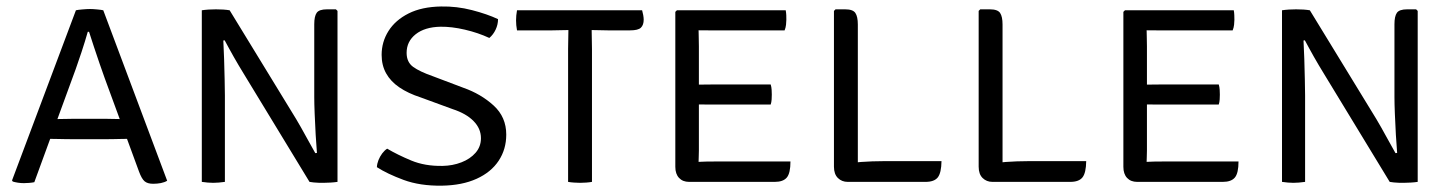

<svg xmlns="http://www.w3.org/2000/svg" viewBox="-20 -575 4592 607"><path d="M220 -542.5Q226 -544 240.5 -545.2Q255 -546.5 264.5 -546.5Q273.5 -546.5 287 -545.2Q300.5 -544 306.5 -542.5L508.5 -3.5Q500 1.5 488.5 3.8Q477 6 464 6Q446.5 6 437.2 -1.8Q428 -9.5 419.5 -32.5L311 -328Q304 -347 295 -373.5Q286 -400 277 -426.8Q268 -453.5 261.5 -474.5H257.5Q249 -444.5 237.8 -410.5Q226.5 -376.5 219.5 -357L88.5 1Q81.5 2.5 72.5 3.2Q63.5 4 55.5 4Q45.5 4 36.2 2.5Q27 1 20.5 -1L18 -4.5ZM203.5 -135Q200.5 -135 184.8 -135.2Q169 -135.5 153.5 -135.8Q138 -136 134 -136H104L129 -198.5H156Q160 -198.5 173 -198.8Q186 -199 199 -199.2Q212 -199.5 215 -199.5H311Q314.5 -199.5 326 -199.2Q337.5 -199 349 -198.8Q360.5 -198.5 364.5 -198.5H392.5L416.5 -136H385Q382 -136 367.8 -135.8Q353.5 -135.5 339 -135.2Q324.5 -135 321.5 -135Z M618 -542.5Q627.5 -544 640 -544.8Q652.5 -545.5 662.5 -545.5Q674 -545.5 685.8 -544.8Q697.5 -544 706 -542.5L694 -448L686 -447Q687.5 -421.5 688.5 -388.2Q689.5 -355 690.2 -323.8Q691 -292.5 691 -273V0Q681 1.5 671.5 2.2Q662 3 654 3Q646 3 636.8 2.2Q627.5 1.5 618 0ZM750.5 -342Q742.5 -355 734.5 -368.5Q726.5 -382 719 -395.2Q711.5 -408.5 704.2 -421.8Q697 -435 690 -448L655.5 -488L706 -542.5L916 -199Q924 -185.5 931.8 -171.8Q939.5 -158 947.2 -144Q955 -130 962.5 -116.5Q970 -103 977 -90.5L1008.5 -56.5L958.5 0ZM1047 -540.5V0Q1037 1.5 1025 2.2Q1013 3 1002.5 3Q995 3 987 2.8Q979 2.5 971.8 1.8Q964.5 1 958.5 0L974 -90.5L982 -91.5Q980 -115 978 -148.8Q976 -182.5 974.8 -215.2Q973.5 -248 973.5 -268V-498.5Q973.5 -523.5 981.2 -534.5Q989 -545.5 1013.5 -545.5H1042Z M1171.5 -46.5Q1172 -57.5 1176.5 -68.8Q1181 -80 1188.2 -89.8Q1195.5 -99.5 1204 -105Q1237 -85.5 1280.2 -67.5Q1323.5 -49.5 1379 -50.5Q1411 -51 1438.8 -61.8Q1466.5 -72.5 1483.5 -92Q1500.5 -111.5 1500.5 -138Q1500.5 -168.5 1477.2 -192.2Q1454 -216 1411 -230L1310 -267Q1270 -280 1242.5 -298.8Q1215 -317.5 1200.8 -343Q1186.5 -368.5 1186.5 -401.5Q1186.5 -442.5 1208.2 -477Q1230 -511.5 1271.8 -532.5Q1313.5 -553.5 1374.5 -554.5Q1424 -555.5 1472.2 -543Q1520.5 -530.5 1554.5 -514.5Q1554.5 -497.5 1547 -481.5Q1539.5 -465.5 1527 -455Q1491.5 -471.5 1449.8 -481.2Q1408 -491 1372.5 -490.5Q1323 -489.5 1294.2 -466.8Q1265.5 -444 1265.5 -408Q1265.5 -378.5 1286.2 -363.5Q1307 -348.5 1348.5 -334L1445 -297.5Q1500.5 -278 1540.5 -241.5Q1580.5 -205 1580.5 -149.5Q1580.5 -103 1556.5 -66.8Q1532.5 -30.5 1486.8 -9.8Q1441 11 1377 12Q1308 13 1256 -6.2Q1204 -25.5 1171.5 -46.5Z M1614.5 -479Q1613 -487 1612.2 -495.2Q1611.5 -503.5 1611.5 -510.5Q1611.5 -517.5 1612.2 -526Q1613 -534.5 1614.5 -542.5H2010Q2012 -536 2013.5 -527.5Q2015 -519 2015 -513Q2015 -496 2006.2 -487.5Q1997.5 -479 1972 -479H1901Q1892.5 -479 1875.8 -479.5Q1859 -480 1850.5 -480H1777Q1767.5 -480 1751.5 -479.5Q1735.5 -479 1726.5 -479ZM1776 -420.5Q1776 -436.5 1776.5 -450Q1777 -463.5 1777 -480V-510.5H1850.5V-480Q1850.5 -463.5 1851 -450Q1851.5 -436.5 1851.5 -420.5V0Q1843.5 1.5 1833.5 2.2Q1823.5 3 1814 3Q1805 3 1794.5 2.2Q1784 1.5 1776 0Z M2115 -537.5 2120 -542.5H2188.5V-481Q2188.5 -471.5 2189 -458Q2189.5 -444.5 2189.5 -428.5V-99Q2189.5 -89.5 2189 -78.8Q2188.5 -68 2188.5 -62.5V0H2158.5Q2138.5 0 2126.8 -12.5Q2115 -25 2115 -47.5ZM2416.5 -308Q2419 -300 2419.5 -291Q2420 -282 2420 -276Q2420 -269.5 2419.5 -260.8Q2419 -252 2416.5 -244.5H2243Q2233 -244.5 2219.2 -244.5Q2205.5 -244.5 2190.8 -244.8Q2176 -245 2163 -245.5V-307Q2176 -307.5 2190.8 -307.5Q2205.5 -307.5 2219.2 -307.8Q2233 -308 2243 -308ZM2464 -542.5Q2465.5 -534.5 2465.8 -526.8Q2466 -519 2466 -512.5Q2466 -506 2465 -496.8Q2464 -487.5 2460.5 -479H2243Q2233 -479 2219.2 -479Q2205.5 -479 2190.8 -479.2Q2176 -479.5 2163 -480V-542.5ZM2479 -64.5Q2479 -27.5 2467.5 -13.8Q2456 0 2429.5 0H2164V-61.5Q2175 -62.5 2186.5 -63.2Q2198 -64 2211.8 -64.2Q2225.5 -64.5 2244.5 -64.5Z M2692 0H2660Q2641.5 0 2629 -12.2Q2616.5 -24.5 2616.5 -48V-540.5L2621.5 -545.5H2652Q2676.5 -545.5 2684.2 -534Q2692 -522.5 2692 -497.5ZM2956.5 -65.5Q2956 -28.5 2944.8 -14.2Q2933.5 0 2906 0H2660L2633 -55Q2667 -60.5 2702.8 -63Q2738.5 -65.5 2771 -65.5Z M3149.5 0H3117.5Q3099 0 3086.5 -12.2Q3074 -24.5 3074 -48V-540.5L3079 -545.5H3109.5Q3134 -545.5 3141.8 -534Q3149.5 -522.5 3149.5 -497.5ZM3414 -65.5Q3413.5 -28.5 3402.2 -14.2Q3391 0 3363.5 0H3117.5L3090.5 -55Q3124.5 -60.5 3160.2 -63Q3196 -65.5 3228.5 -65.5Z M3531.5 -537.5 3536.5 -542.5H3605V-481Q3605 -471.5 3605.5 -458Q3606 -444.5 3606 -428.5V-99Q3606 -89.5 3605.5 -78.8Q3605 -68 3605 -62.5V0H3575Q3555 0 3543.2 -12.5Q3531.5 -25 3531.5 -47.5ZM3833 -308Q3835.5 -300 3836 -291Q3836.5 -282 3836.5 -276Q3836.5 -269.5 3836 -260.8Q3835.5 -252 3833 -244.5H3659.5Q3649.5 -244.5 3635.8 -244.5Q3622 -244.5 3607.2 -244.8Q3592.5 -245 3579.5 -245.5V-307Q3592.5 -307.5 3607.2 -307.5Q3622 -307.5 3635.8 -307.8Q3649.5 -308 3659.5 -308ZM3880.5 -542.5Q3882 -534.5 3882.2 -526.8Q3882.5 -519 3882.5 -512.5Q3882.5 -506 3881.5 -496.8Q3880.5 -487.5 3877 -479H3659.5Q3649.5 -479 3635.8 -479Q3622 -479 3607.2 -479.2Q3592.5 -479.5 3579.5 -480V-542.5ZM3895.5 -64.5Q3895.5 -27.5 3884 -13.8Q3872.5 0 3846 0H3580.5V-61.5Q3591.5 -62.5 3603 -63.2Q3614.5 -64 3628.2 -64.2Q3642 -64.5 3661 -64.5Z M4033 -542.5Q4042.5 -544 4055 -544.8Q4067.5 -545.5 4077.5 -545.5Q4089 -545.5 4100.8 -544.8Q4112.5 -544 4121 -542.5L4109 -448L4101 -447Q4102.5 -421.5 4103.5 -388.2Q4104.5 -355 4105.2 -323.8Q4106 -292.5 4106 -273V0Q4096 1.5 4086.5 2.2Q4077 3 4069 3Q4061 3 4051.8 2.2Q4042.5 1.5 4033 0ZM4165.5 -342Q4157.5 -355 4149.5 -368.5Q4141.5 -382 4134 -395.2Q4126.5 -408.5 4119.2 -421.8Q4112 -435 4105 -448L4070.5 -488L4121 -542.5L4331 -199Q4339 -185.5 4346.8 -171.8Q4354.5 -158 4362.2 -144Q4370 -130 4377.5 -116.5Q4385 -103 4392 -90.5L4423.5 -56.5L4373.5 0ZM4462 -540.5V0Q4452 1.5 4440 2.2Q4428 3 4417.5 3Q4410 3 4402 2.8Q4394 2.5 4386.8 1.8Q4379.5 1 4373.5 0L4389 -90.5L4397 -91.5Q4395 -115 4393 -148.8Q4391 -182.5 4389.8 -215.2Q4388.5 -248 4388.5 -268V-498.5Q4388.5 -523.5 4396.2 -534.5Q4404 -545.5 4428.5 -545.5H4457Z"/></svg>

Font: Signika SC
Style: Regular
Weight: 300
Designer: Anna Giedryś
Foundry: Anna Giedryś
Version: Version 2.000